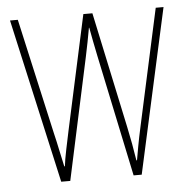

<svg xmlns="http://www.w3.org/2000/svg" viewBox="-44 -570 599 613"><g transform="rotate(-5 256.0 -263.5)"><path d="M278 -390Q273 -414 268.5 -437Q264 -460 260 -482H259Q255 -460 250.5 -436.5Q246 -413 241 -390L157 0H128L10 -527H35L118 -157Q125 -128 130.5 -101Q136 -74 142 -48H144Q146 -67 153 -101Q160 -135 166 -163L245 -527H274L353 -156Q365 -100 373 -47H375Q380 -76 383 -92Q386 -108 388.5 -120.5Q391 -133 395 -151L477 -527H502L386 0H360Z"/></g></svg>

Font: Noto Sans Telugu ExtraCondensed Thin
Style: Regular
Weight: 100
Width: 2
Designer: Jelle Bosma - Monotype Design Team
Foundry: Monotype Imaging Inc.
Version: Version 2.005; ttfautohint (v1.8.4.7-5d5b)